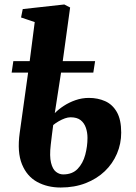

<svg xmlns="http://www.w3.org/2000/svg" viewBox="-20 -826 608 857"><path d="M224.5 -321Q241 -338 264.8 -353.5Q288.5 -369 317.2 -379Q346 -389 377 -389Q416.5 -389 449.2 -374.5Q482 -360 501.5 -326Q521 -292 521 -234Q521 -184.5 502 -140Q483 -95.5 447.8 -61.8Q412.5 -28 362.5 -8.5Q312.5 11 251 11Q191.5 11 145.8 -14Q100 -39 78 -93Q56 -147 68 -233L105.5 -502H32L39.5 -553H112.5L135 -727.5L74 -748L81.5 -785.5L267 -806L293 -792.5L260 -553H404.5L396.5 -502H252.5ZM295 -302.5Q283.5 -302.5 270 -297.8Q256.5 -293 242.5 -285Q228.5 -277 217.5 -268Q214.5 -246 211.8 -224.2Q209 -202.5 206.5 -180Q200.5 -128.5 207.8 -99.5Q215 -70.5 230 -59Q245 -47.5 262 -47.5Q303 -47.5 326.8 -72.5Q350.5 -97.5 360.5 -135.2Q370.5 -173 370.5 -210.5Q370.5 -235 363.2 -256Q356 -277 339.8 -289.8Q323.5 -302.5 295 -302.5Z"/></svg>

Font: Merriweather 24pt ExtraBold
Style: Italic
Weight: 800
Italic angle: -7.8°
Version: Version 2.101